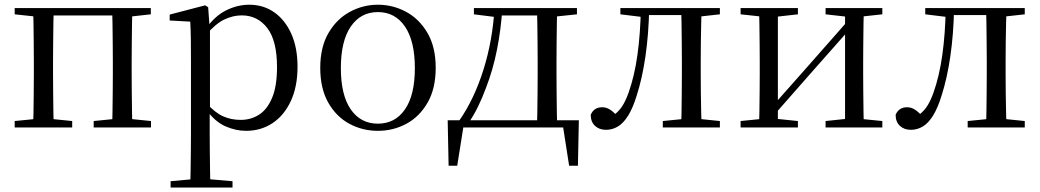

<svg xmlns="http://www.w3.org/2000/svg" viewBox="-20 -551 4496 830"><path d="M123.1 0Q124.3 -24.4 124.8 -65.4Q125.3 -106.3 125.8 -150.3Q126.3 -194.3 126.3 -228.5V-288.3Q126.3 -321.7 125.8 -365.7Q125.3 -409.8 124.8 -450.8Q124.3 -491.8 123.1 -516H212.3Q211.3 -491.7 210.8 -450.7Q210.3 -409.7 209.8 -365.7Q209.3 -321.7 209.3 -288.3V-228.5Q209.3 -194.3 209.8 -150.3Q210.3 -106.3 210.8 -65.4Q211.3 -24.4 212.3 0ZM464.8 0Q465.8 -24.4 466.3 -65.4Q466.8 -106.3 467.3 -150.3Q467.8 -194.3 467.8 -228.5V-288.3Q467.8 -321.7 467.3 -365.7Q466.8 -409.7 466.3 -450.7Q465.8 -491.7 464.8 -516H552.2Q551.2 -491.7 550.7 -450.7Q550.2 -409.7 549.7 -365.7Q549.2 -321.7 549.2 -288.3V-228.5Q549.2 -194.3 549.7 -150.3Q550.2 -106.3 550.7 -65.4Q551.2 -24.4 552.2 0ZM43.5 0V-27.8L152.7 -38.6H184.7L292.1 -27.8V0ZM385 0V-27.8L493.4 -38.6H526.4L632.8 -27.8V0ZM43.5 -489.1V-516H167V-477.4H152.7ZM508.7 -477.4V-516H632V-489.1L526.4 -477.4ZM167 -484.1V-516H508.7V-484.1Z M717.5 259.8V232.4L828.7 222.2H866.5L985.2 232.4V259.8ZM802.5 259.8Q803.5 225.6 804 185.1Q804.5 144.5 805 103.1Q805.5 61.7 805.5 26.7V-286.8Q805.5 -338.2 805 -379.5Q804.5 -420.7 802.5 -457.5L713.5 -462.4V-487.9L866.9 -528L879.9 -519.6L885.9 -435.3L887.7 -430.1V-78.7L886.5 -68.7V26.5Q886.5 60.7 887 102.2Q887.5 143.7 888 184.7Q888.5 225.6 889.5 259.8ZM1043.6 14.6Q999.1 14.6 954.2 -5.1Q909.3 -24.9 871.2 -77.1H858.4L872.3 -105.1Q909.5 -63.7 944.4 -48.2Q979.2 -32.7 1020.5 -32.7Q1064.2 -32.7 1099.6 -55.1Q1135.1 -77.6 1156.3 -128.1Q1177.5 -178.6 1177.5 -260.8Q1177.5 -374.9 1135.5 -429.7Q1093.4 -484.5 1024.9 -484.5Q987.4 -484.5 950 -466.8Q912.5 -449.1 868.2 -398.2L857.6 -425H868.5Q907.9 -481.5 957.2 -506.1Q1006.6 -530.6 1057.3 -530.6Q1118.5 -530.6 1165.2 -498Q1212 -465.4 1239.1 -405.4Q1266.2 -345.3 1266.2 -262.6Q1266.2 -177.1 1237.5 -114.8Q1208.7 -52.4 1158.4 -18.9Q1108.2 14.6 1043.6 14.6Z M1613.5 14.6Q1547.2 14.6 1490.4 -15.9Q1433.6 -46.5 1399 -107.4Q1364.4 -168.3 1364.4 -257.8Q1364.4 -347.6 1400.1 -408.5Q1435.7 -469.3 1492.7 -500Q1549.7 -530.6 1613.5 -530.6Q1678.2 -530.6 1735.2 -500.1Q1792.2 -469.5 1827.9 -408.7Q1863.5 -347.8 1863.5 -257.8Q1863.5 -168 1828.4 -107.2Q1793.3 -46.3 1736.5 -15.8Q1679.7 14.6 1613.5 14.6ZM1613.5 -16.4Q1688 -16.4 1730.7 -78.2Q1773.4 -140.1 1773.4 -256.6Q1773.4 -373.4 1730.7 -436.1Q1688 -498.8 1613.5 -498.8Q1539.1 -498.8 1496.3 -436.1Q1453.5 -373.4 1453.5 -256.6Q1453.5 -140.1 1496.3 -78.2Q1539.1 -16.4 1613.5 -16.4Z M2436.9 0H1961.9L1986.2 -21.1L1956.5 165.4H1919.3L1915.3 -31.1H2482.3L2478.3 165.4H2440.3L2411.2 -21.5ZM2301.1 0Q2302.3 -24.4 2302.8 -65.3Q2303.3 -106.3 2303.8 -150.3Q2304.3 -194.3 2304.3 -228.5V-288.3Q2304.3 -321.7 2303.8 -365.7Q2303.3 -409.7 2302.8 -450.7Q2302.3 -491.8 2301.1 -516H2388.7Q2387.7 -491.8 2387.2 -450.7Q2386.7 -409.7 2386.2 -365.7Q2385.7 -321.7 2385.7 -288.3V-228.5Q2385.7 -194.3 2386.2 -150.3Q2386.7 -106.3 2387.2 -65.3Q2387.7 -24.4 2388.7 0ZM2028.7 -489.1V-516H2130.7V-477.4H2121.6ZM2346.1 -477.4V-516H2474.1V-489.1L2362.5 -477.4ZM1965.8 -30.4Q2030.2 -123.1 2069.8 -249.2Q2109.4 -375.4 2117.8 -516H2151.6Q2146 -425.3 2128.6 -337.1Q2111.2 -248.8 2080.2 -169.3Q2065.3 -128.8 2046.7 -90.6Q2028.1 -52.5 2005.1 -19.1V-6.8ZM2130.7 -484.1V-516H2347.9V-484.1Z M2599.7 10.2Q2570.6 10.2 2552.1 -7Q2533.7 -24.2 2533.7 -54.8Q2540.7 -71.3 2553.1 -79.3Q2565.4 -87.4 2583.3 -87.4Q2601.3 -87.4 2617.3 -77Q2633.4 -66.6 2651.6 -45.9V-35.9H2623V-46.1Q2648.7 -62.7 2665.5 -85.7Q2682.2 -108.6 2696.9 -149.1Q2722.7 -221.4 2735.6 -313.7Q2748.5 -406.1 2750.3 -516H2786.4Q2784.2 -403.6 2770.3 -308Q2756.4 -212.4 2732.6 -138.5Q2716 -84.3 2695.6 -51.4Q2675.2 -18.6 2651.2 -4.2Q2627.3 10.2 2599.7 10.2ZM2661.8 -489.1V-516H2765V-477.4H2757.8ZM2766.8 -486V-516H2957.9V-486ZM2845.2 0V-27.8L2953.9 -38.6H2986.3L3092 -27.8V0ZM2924.7 0Q2925.7 -24.4 2926.2 -65.3Q2926.7 -106.3 2927.2 -150.3Q2927.7 -194.3 2927.7 -228.5V-288.3Q2927.7 -321.7 2927.2 -365.7Q2926.7 -409.7 2926.2 -450.7Q2925.7 -491.8 2924.7 -516H3013.2Q3012.2 -491.8 3011.2 -450.7Q3010.2 -409.7 3009.7 -365.7Q3009.2 -321.7 3009.2 -288.3V-228.5Q3009.2 -194.3 3009.7 -150.3Q3010.2 -106.3 3011.2 -65.3Q3012.2 -24.4 3013.2 0ZM2968.5 -477.4V-516H3092V-489.1L2986.3 -477.4Z M3181.5 0V-27.8L3289.7 -38.6H3324.3L3429.3 -27.8V0ZM3548.9 0V-27.8L3651.6 -38.6H3686L3794.2 -27.8V0ZM3261.1 0Q3262.3 -24.4 3262.8 -65.3Q3263.3 -106.3 3263.8 -150.3Q3264.3 -194.3 3264.3 -228.5V-288.3Q3264.3 -321.7 3263.8 -365.7Q3263.3 -409.7 3262.8 -450.7Q3262.3 -491.8 3261.1 -516H3342.7V0ZM3320.1 -46.9 3284.9 -65.8H3296.3L3473.2 -265.6L3654 -470.9L3687.7 -451H3676.4L3498.1 -249.4ZM3633.1 0V-516H3714.4Q3713.4 -491.8 3712.9 -450.7Q3712.4 -409.7 3711.9 -365.7Q3711.4 -321.7 3711.4 -288.3V-228.5Q3711.4 -194.3 3711.9 -150.3Q3712.4 -106.3 3712.9 -65.3Q3713.4 -24.4 3714.4 0ZM3181.5 -489.1V-516H3429.3V-489.1L3325.1 -477.4H3290.7ZM3548.9 -489.1V-516H3794.2V-489.1L3686.8 -477.4H3652.4Z M3917.7 10.2Q3888.6 10.2 3870.1 -7Q3851.7 -24.2 3851.7 -54.8Q3858.7 -71.3 3871.1 -79.3Q3883.4 -87.4 3901.3 -87.4Q3919.3 -87.4 3935.3 -77Q3951.4 -66.6 3969.6 -45.9V-35.9H3941V-46.1Q3966.7 -62.7 3983.5 -85.7Q4000.2 -108.6 4014.9 -149.1Q4040.7 -221.4 4053.6 -313.7Q4066.5 -406.1 4068.3 -516H4104.4Q4102.2 -403.6 4088.3 -308Q4074.4 -212.4 4050.6 -138.5Q4034 -84.3 4013.6 -51.4Q3993.2 -18.6 3969.2 -4.2Q3945.3 10.2 3917.7 10.2ZM3979.8 -489.1V-516H4083V-477.4H4075.8ZM4084.8 -486V-516H4275.9V-486ZM4163.2 0V-27.8L4271.9 -38.6H4304.3L4410 -27.8V0ZM4242.7 0Q4243.7 -24.4 4244.2 -65.3Q4244.7 -106.3 4245.2 -150.3Q4245.7 -194.3 4245.7 -228.5V-288.3Q4245.7 -321.7 4245.2 -365.7Q4244.7 -409.7 4244.2 -450.7Q4243.7 -491.8 4242.7 -516H4331.2Q4330.2 -491.8 4329.2 -450.7Q4328.2 -409.7 4327.7 -365.7Q4327.2 -321.7 4327.2 -288.3V-228.5Q4327.2 -194.3 4327.7 -150.3Q4328.2 -106.3 4329.2 -65.3Q4330.2 -24.4 4331.2 0ZM4286.5 -477.4V-516H4410V-489.1L4304.3 -477.4Z"/></svg>

Font: Source Han Serif JP VF
Style: Regular
Weight: 250
Designer: Ryoko NISHIZUKA 西塚涼子 (kana & ideographs); Frank Grießhammer (Latin, Greek & Cyrillic); Wenlong ZHANG 张文龙 (bopomofo); San
Foundry: Adobe
Version: Version 2.001;hotconv 1.1.0;makeotfexe 2.6.0